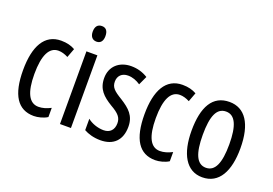

<svg xmlns="http://www.w3.org/2000/svg" viewBox="-103 -1082 1895 1333"><g transform="rotate(20 844.5 -415.5)"><path d="M221 -41C251 -41 292 -51 320 -69V-137C289 -121 259 -112 230 -112C161 -112 126 -180 126 -317C126 -455 161 -526 229 -526C252 -526 276 -519 301 -506L326 -573C298 -589 265 -598 223 -598C101 -598 43 -492 43 -316C43 -133 102 -41 221 -41Z M454 -790C423 -790 406 -770 406 -732C406 -696 424 -675 454 -675C484 -675 500 -696 500 -732C500 -769 485 -790 454 -790ZM493 -588H412V-51H493Z M865 -195C865 -277 820 -316 754 -358C691 -396 669 -416 669 -459C669 -501 697 -529 742 -529C775 -529 806 -517 834 -498L864 -563C827 -586 787 -598 741 -598C652 -598 591 -542 591 -457C591 -374 636 -334 703 -293C763 -259 785 -234 785 -192C785 -143 757 -114 710 -114C666 -114 620 -131 591 -155V-71C621 -54 663 -41 713 -41C809 -41 865 -96 865 -195Z M1118 -41C1148 -41 1189 -51 1217 -69V-137C1186 -121 1156 -112 1127 -112C1058 -112 1023 -180 1023 -317C1023 -455 1058 -526 1126 -526C1149 -526 1173 -519 1198 -506L1223 -573C1195 -589 1162 -598 1120 -598C998 -598 940 -492 940 -316C940 -133 999 -41 1118 -41Z M1647 -320C1647 -503 1581 -598 1467 -598C1343 -598 1286 -497 1286 -320C1286 -152 1346 -41 1465 -41C1590 -41 1647 -153 1647 -320ZM1369 -320C1369 -458 1398 -527 1467 -527C1534 -527 1565 -458 1565 -320C1565 -181 1534 -112 1467 -112C1399 -112 1369 -183 1369 -320Z"/></g></svg>

Font: Noto Sans Tamil UI ExtraCondensed
Style: Regular
Weight: 400
Width: 2
Designer: Jelle Bosma - Monotype Design Team
Foundry: Monotype Imaging Inc.
Version: Version 2.004